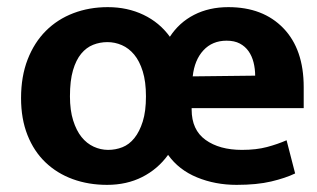

<svg xmlns="http://www.w3.org/2000/svg" viewBox="-20 -507 887 538"><path d="M831 -204H517V-200Q517 -143 556 -115Q595 -87 658 -87Q698 -87 728 -95Q758 -103 783 -114L807 -21Q780 -8 740 1.5Q700 11 643 11Q583 11 532 -10Q481 -31 451 -73Q422 -33 378.5 -11Q335 11 280 11Q228 11 184 -5Q140 -21 107.5 -52Q75 -83 57 -128.5Q39 -174 39 -232Q39 -293 57.5 -340.5Q76 -388 108.5 -420.5Q141 -453 185.5 -470Q230 -487 282 -487Q337 -487 382 -465.5Q427 -444 456 -404Q482 -444 524 -465.5Q566 -487 620 -487Q717 -487 774 -428Q831 -369 831 -263ZM389 -237Q389 -278 380 -307Q371 -336 356 -354Q341 -372 321.5 -380.5Q302 -389 281 -389Q260 -389 241 -381.5Q222 -374 207.5 -356.5Q193 -339 184.5 -310Q176 -281 176 -237Q176 -198 185 -169.5Q194 -141 208.5 -123Q223 -105 242.5 -96Q262 -87 283 -87Q304 -87 323 -94.5Q342 -102 356.5 -120Q371 -138 380 -166.5Q389 -195 389 -237ZM695 -295Q695 -314 690.5 -332Q686 -350 676.5 -363.5Q667 -377 652 -385Q637 -393 615 -393Q575 -393 550 -366Q525 -339 520 -293Z"/></svg>

Font: Mukta Vaani
Style: Bold
Weight: 700
Designer: Noopur Datye, Girish Dalvi, Yashodeep Gholap, Pallavi Karambelkar
Foundry: Ek Type
Version: Version 2.538;PS 1.000;hotconv 16.6.51;makeotf.lib2.5.65220;